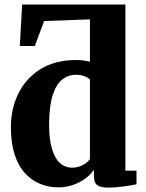

<svg xmlns="http://www.w3.org/2000/svg" viewBox="-20 -840 664 872"><path d="M245.5 11Q201 11 162 -5Q123 -21 93 -54Q63 -87 46.2 -139Q29.5 -191 29.5 -263Q29.5 -345 63 -414.2Q96.5 -483.5 163 -525.5Q229.5 -567.5 327.5 -567.5Q344 -567.5 359.8 -565.2Q375.5 -563 388.5 -560V-752L180.5 -744.5L138 -631H70L80.5 -819.5H549.5V-65H600V-3Q578 1.5 541.2 6.8Q504.5 12 472.5 12Q439.5 12 423 1.8Q406.5 -8.5 406.5 -43V-69Q391 -46 365.5 -27.8Q340 -9.5 308.8 0.8Q277.5 11 245.5 11ZM306 -78.5Q326 -78.5 342 -84.2Q358 -90 369.8 -99Q381.5 -108 388.5 -117V-478.5Q381.5 -487.5 363.8 -494Q346 -500.5 324.5 -500.5Q291 -500.5 263.8 -479.8Q236.5 -459 220.2 -410.8Q204 -362.5 203 -280Q202.5 -208.5 216 -163.8Q229.5 -119 252.8 -98.8Q276 -78.5 306 -78.5Z"/></svg>

Font: Merriweather 24pt Black
Style: Regular
Weight: 900
Designer: Eben Sorkin
Foundry: Eben Sorkin
Version: Version 2.100